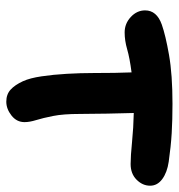

<svg xmlns="http://www.w3.org/2000/svg" viewBox="1 -557 568 610"><g transform="rotate(90 285.0 -252.0)"><path d="M303 12Q280 12 265 -1.5Q250 -15 238 -41Q228 -63 222.5 -100Q217 -137 214.5 -180.5Q212 -224 212 -265Q212 -301 211.5 -331.5Q211 -362 210 -386Q164 -380 136.5 -372Q109 -364 83 -364Q55 -364 34 -383.5Q13 -403 13 -429Q13 -466 58 -482Q92 -494 154.5 -505Q217 -516 310 -516Q361 -516 403 -513.5Q445 -511 494 -504Q528 -499 549 -483.5Q570 -468 570 -445Q570 -421 551 -402Q532 -383 501 -383Q476 -383 431 -387.5Q386 -392 339 -393Q340 -356 341 -308.5Q342 -261 342 -222Q342 -169 348.5 -136.5Q355 -104 361.5 -83Q368 -62 368 -46Q368 -21 347 -4.5Q326 12 303 12Z"/></g></svg>

Font: Shantell Sans Normal
Style: Regular
Weight: 600
Designer: Stephen Nixon, Anya Danilova, Shantell Martin
Foundry: Arrow Type
Version: Version 1.009;[a7da0bfa3]